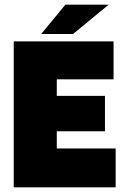

<svg xmlns="http://www.w3.org/2000/svg" viewBox="-20 -805 539 825"><path d="M477 -167V0H39V-627H468V-464H224V-393H431V-241H224V-167ZM261 -785H447L294 -659H157Z"/></svg>

Font: Blinker ExtraBold
Style: Regular
Weight: 800
Designer: Juergen Huber
Foundry: supertype
Version: Version 1.017;hotconv 1.0.117;makeotfexe 2.5.65602